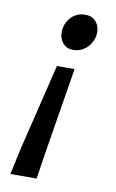

<svg xmlns="http://www.w3.org/2000/svg" viewBox="-80 -548 467 772"><g transform="rotate(10 153.5 -161.5)"><path d="M19 180 43 70 128 -280H200L143 70L126 180ZM181 -355Q154 -355 138.5 -373Q123 -391 123 -418Q123 -434 129 -449.5Q135 -465 145.5 -477Q156 -489 171.5 -496Q187 -503 205 -503Q232 -503 248 -485.5Q264 -468 264 -441Q264 -426 258 -410.5Q252 -395 241 -382.5Q230 -370 214.5 -362.5Q199 -355 181 -355Z"/></g></svg>

Font: TypoPRO Source Sans Pro
Style: Italic
Weight: 600
Italic angle: -11°
Designer: Paul D. Hunt
Foundry: Adobe Systems Incorporated
Version: Version 1.075;PS 2.000;hotconv 1.0.86;makeotf.lib2.5.63406